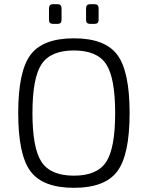

<svg xmlns="http://www.w3.org/2000/svg" viewBox="-20 -885 706 917"><path d="M233 -865H255Q274 -865 274 -845V-790Q274 -771 255 -771H233Q214 -771 214 -790V-845Q214 -865 233 -865ZM410 -865H432Q451 -865 451 -845V-790Q451 -771 432 -771H410Q391 -771 391 -790V-845Q391 -865 410 -865ZM126 -623.5Q185 -702 333 -702Q481 -702 540 -623.5Q599 -545 599 -345Q599 -145 540 -66.5Q481 12 333 12Q185 12 126 -66.5Q67 -145 67 -345Q67 -545 126 -623.5ZM487 -578.5Q444 -644 333 -644Q222 -644 178.5 -578.5Q135 -513 135 -345Q135 -177 178.5 -111.5Q222 -46 333 -46Q444 -46 487 -111.5Q530 -177 530 -345Q530 -513 487 -578.5Z"/></svg>

Font: Exo 2.0 Light
Style: Regular
Weight: 300
Designer: Natanael Gama
Version: Version 1.001;PS 001.001;hotconv 1.0.70;makeotf.lib2.5.58329